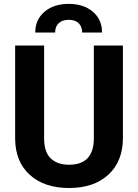

<svg xmlns="http://www.w3.org/2000/svg" viewBox="-20 -941 698 971"><path d="M56.6 0ZM601.6 -710.9V-242.7Q601.6 -126 528.6 -58.1Q455.6 9.8 329.1 9.8Q204.6 9.8 131.3 -56.2Q58.1 -122.1 56.6 -237.3V-710.9H203.1V-241.7Q203.1 -171.9 236.6 -139.9Q270 -107.9 329.1 -107.9Q452.6 -107.9 454.6 -237.8V-710.9ZM395.5 -776.4Q395.5 -807.1 377.4 -824Q359.4 -840.8 327.6 -840.8Q295.4 -840.8 277.1 -824Q258.8 -807.1 258.8 -776.4H158.2Q158.2 -841.3 204.8 -881.3Q251.5 -921.4 327.6 -921.4Q402.8 -921.4 449.5 -881.8Q496.1 -842.3 496.1 -776.4Z"/></svg>

Font: Roboto
Style: Bold
Weight: 700
Designer: Google
Version: Version 2.134; 2016; ttfautohint (v1.6)